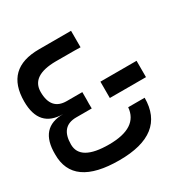

<svg xmlns="http://www.w3.org/2000/svg" viewBox="-164 -868 997 1015"><g transform="rotate(-30 335.0 -360.5)"><path d="M290 -360.4Q290 -360.4 144.5 -360.4Q-1 -360.4 -1 -520.5Q-1 -720.7 205.1 -720.7Q254.9 -720.7 292 -720.7Q408.2 -720.7 400.4 -720.7Q400.4 -695.3 400.4 -620.1Q400.4 -621.1 250 -621.1Q99.6 -620.1 99.6 -520.5Q99.6 -410.2 195.3 -410.2Q290 -410.2 290 -410.2Q290 -385.7 290 -364.3Q289.1 -342.8 290 -310.5Q290 -310.5 195.3 -310.5Q99.6 -310.5 99.6 -200.2Q99.6 -99.6 274.4 -99.6Q450.2 -99.6 460 -219.7Q485.4 -219.7 560.5 -219.7Q560.5 0 280.3 0Q-1 0 1 -197.3Q-1 -360.4 144.5 -360.4Q290 -360.4 290 -360.4ZM621.1 -410.2Q621.1 -360.4 621.1 -310.5Q510.7 -310.5 400.4 -310.5Q400.4 -360.4 400.4 -410.2Q510.7 -410.2 621.1 -410.2Z"/></g></svg>

Font: Encounter VC
Style: Regular
Weight: 400
Designer: Silver Alicorn
Version: Version 1.0